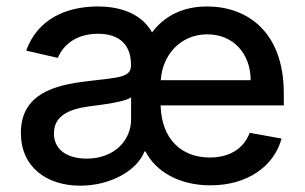

<svg xmlns="http://www.w3.org/2000/svg" viewBox="-20 -573 961 605"><path d="M233 12.1C327.4 12.1 411.6 -34.8 435.4 -95.9H438.2C473 -29.5 547.9 11 643.1 11C758.2 11 843 -47.6 867.2 -136.4L766.7 -154.5C747.5 -103 701.3 -76.7 641 -76.7C551.5 -76.7 490.1 -134.9 486.2 -237.6V-240.8H874.3V-278.4C874.3 -475.5 756.4 -552.6 632.5 -552.6C557.2 -552.6 498.9 -523.8 459.2 -470.9C420.8 -539.1 343 -552.6 288.4 -552.6C188.6 -552.6 98 -512.8 62.5 -413.4L162.3 -390.6C177.9 -429.3 218 -466.6 289.1 -466.6C357.6 -466.6 392.8 -430.4 392.8 -369V-366.5C392.8 -328.5 353 -328.8 255 -317.1C152 -305 45.8 -277.7 45.8 -154.1C45.8 -47.2 126.1 12.1 233 12.1ZM149.9 -152.7C149.9 -209.5 200.3 -229.8 261.7 -237.9C296.2 -242.5 377.8 -251.8 393.1 -267V-196.7C393.1 -132.1 341.6 -73.2 253.2 -73.2C193.2 -73.2 149.9 -100.1 149.9 -152.7ZM486.5 -320.3 486.9 -323.2C492.5 -399.1 547.9 -464.8 633.2 -464.8C715.6 -464.8 769.5 -403.8 769.9 -320.3Z"/></svg>

Font: Margiela Sans Medium
Style: Regular
Weight: 500
Designer: Stefan Endress, Andreas Faust
Version: Version 1.100;FEAKit 1.0